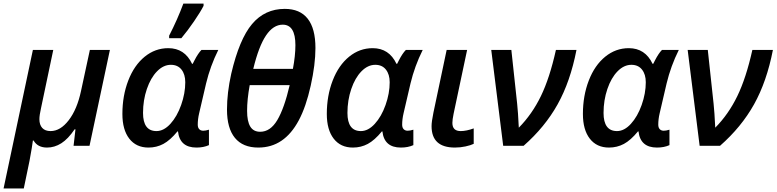

<svg xmlns="http://www.w3.org/2000/svg" viewBox="-47 -821 4372 1081"><path d="M174.8 -149.9Q174.8 -118.2 190.9 -100.6Q207 -83 237.8 -83Q293 -83 340.1 -144.3Q387.2 -205.6 409.2 -309.1L459 -540H571.8L457 0H367.2L377.9 -92.8H373Q336.4 -38.6 298.3 -14.4Q260.3 9.8 217.8 9.8Q165 9.8 142.1 -29.8H138.2Q133.8 5.9 119.1 85L86.9 240.2H-26.9L138.2 -540H252.9L184.1 -212.9Q174.8 -171.9 174.8 -149.9Z M900.4 -549.8Q992.7 -549.8 1034.2 -461.9H1038.1L1047.9 -481Q1068.4 -521 1087.4 -540H1182.1Q1136.7 -448.7 1113.3 -351.1L1074.2 -183.1Q1066.4 -149.9 1066.4 -119.1Q1066.4 -102.5 1074.7 -93.8Q1083 -85 1097.2 -85Q1110.8 -85 1129.4 -90.8V-3.9Q1099.1 9.8 1059.1 9.8Q965.3 9.8 955.1 -81.1H952.1Q911.1 -31.2 872.8 -10.7Q834.5 9.8 789.1 9.8Q719.7 9.8 680.9 -40.3Q642.1 -90.3 642.1 -179.2Q642.1 -282.2 675.3 -367.9Q708.5 -453.6 767.6 -501.7Q826.7 -549.8 900.4 -549.8ZM834 -83Q875 -83 912.4 -123.8Q949.7 -164.6 972.9 -230Q996.1 -295.4 996.1 -357.9Q996.1 -402.3 974.9 -429.2Q953.6 -456.1 915 -456.1Q873 -456.1 837.2 -419.4Q801.3 -382.8 779.8 -319.8Q758.3 -256.8 758.3 -185.1Q758.3 -83 834 -83ZM905.3 -620.1Q951.2 -709 985.4 -800.8H1099.1V-788.1Q1082 -754.4 1045.7 -701.2Q1009.3 -647.9 974.1 -606H905.3Z M1407.2 9.8Q1320.3 9.8 1275.6 -44.7Q1231 -99.1 1231 -204.1Q1231 -298.3 1254.9 -405.8Q1300.3 -600.6 1372.3 -685.8Q1444.3 -771 1556.2 -771Q1642.1 -771 1685.5 -715.6Q1729 -660.2 1729 -550.8Q1729 -458 1702.4 -338.6Q1675.8 -219.2 1635 -143.1Q1594.2 -66.9 1537.6 -28.6Q1481 9.8 1407.2 9.8ZM1418 -79.1Q1475.1 -79.1 1514.2 -144.8Q1553.2 -210.4 1584 -341.8H1358.9Q1344.2 -260.7 1344.2 -196.8Q1344.2 -137.7 1362.1 -108.4Q1379.9 -79.1 1418 -79.1ZM1544.9 -682.1Q1491.7 -682.1 1450.7 -621.3Q1409.7 -560.5 1378.9 -433.1H1602.1Q1616.2 -507.8 1616.2 -566.9Q1616.2 -682.1 1544.9 -682.1Z M2051.3 -549.8Q2143.6 -549.8 2185.1 -461.9H2189L2198.7 -481Q2219.2 -521 2238.3 -540H2333Q2287.6 -448.7 2264.2 -351.1L2225.1 -183.1Q2217.3 -149.9 2217.3 -119.1Q2217.3 -102.5 2225.6 -93.8Q2233.9 -85 2248 -85Q2261.7 -85 2280.3 -90.8V-3.9Q2250 9.8 2210 9.8Q2116.2 9.8 2106 -81.1H2103Q2062 -31.2 2023.7 -10.7Q1985.4 9.8 1939.9 9.8Q1870.6 9.8 1831.8 -40.3Q1793 -90.3 1793 -179.2Q1793 -282.2 1826.2 -367.9Q1859.4 -453.6 1918.5 -501.7Q1977.5 -549.8 2051.3 -549.8ZM1984.9 -83Q2025.9 -83 2063.2 -123.8Q2100.6 -164.6 2123.8 -230Q2147 -295.4 2147 -357.9Q2147 -402.3 2125.7 -429.2Q2104.5 -456.1 2065.9 -456.1Q2023.9 -456.1 1988 -419.4Q1952.1 -382.8 1930.7 -319.8Q1909.2 -256.8 1909.2 -185.1Q1909.2 -83 1984.9 -83Z M2546.9 -83Q2578.6 -83 2620.1 -98.1V-11.2Q2603 -2.9 2574 3.4Q2544.9 9.8 2514.2 9.8Q2382.8 9.8 2382.8 -110.8Q2382.8 -135.7 2393.1 -186L2467.8 -540H2583L2506.8 -180.2Q2500 -147 2500 -128.9Q2500 -83 2546.9 -83Z M2718.8 -540H2832L2864.7 -236.8Q2869.6 -192.9 2874 -102.1Q2948.7 -177.7 2998.3 -279.8Q3047.9 -381.8 3083 -540H3198.7Q3164.1 -361.8 3092.5 -233.6Q3021 -105.5 2900.9 0H2786.1Z M3493.2 -549.8Q3585.4 -549.8 3627 -461.9H3630.9L3640.6 -481Q3661.1 -521 3680.2 -540H3774.9Q3729.5 -448.7 3706.1 -351.1L3667 -183.1Q3659.2 -149.9 3659.2 -119.1Q3659.2 -102.5 3667.5 -93.8Q3675.8 -85 3689.9 -85Q3703.6 -85 3722.2 -90.8V-3.9Q3691.9 9.8 3651.9 9.8Q3558.1 9.8 3547.9 -81.1H3544.9Q3503.9 -31.2 3465.6 -10.7Q3427.2 9.8 3381.8 9.8Q3312.5 9.8 3273.7 -40.3Q3234.9 -90.3 3234.9 -179.2Q3234.9 -282.2 3268.1 -367.9Q3301.3 -453.6 3360.4 -501.7Q3419.4 -549.8 3493.2 -549.8ZM3426.8 -83Q3467.8 -83 3505.1 -123.8Q3542.5 -164.6 3565.7 -230Q3588.9 -295.4 3588.9 -357.9Q3588.9 -402.3 3567.6 -429.2Q3546.4 -456.1 3507.8 -456.1Q3465.8 -456.1 3429.9 -419.4Q3394 -382.8 3372.6 -319.8Q3351.1 -256.8 3351.1 -185.1Q3351.1 -83 3426.8 -83Z M3824.7 -540H3938L3970.7 -236.8Q3975.6 -192.9 3980 -102.1Q4054.7 -177.7 4104.2 -279.8Q4153.8 -381.8 4189 -540H4304.7Q4270 -361.8 4198.5 -233.6Q4127 -105.5 4006.8 0H3892.1Z"/></svg>

Font: Open Sans Semibold
Style: Italic
Weight: 600
Italic angle: -12°
Foundry: Ascender Corporation
Version: Version 1.10